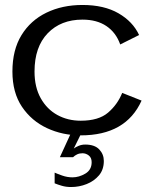

<svg xmlns="http://www.w3.org/2000/svg" viewBox="-20 -532 615 773"><path d="M305 13Q232 13 169.5 -16Q107 -45 68.5 -102Q30 -159 30 -244Q30 -331 66.5 -390.5Q103 -450 167 -481Q231 -512 312 -512Q399 -512 457 -478.5Q515 -445 540 -391L464 -353Q447 -401 408.5 -427Q370 -453 312 -453Q225 -453 172 -398Q119 -343 119 -244Q119 -181 144 -136.5Q169 -92 211 -69Q253 -46 305 -46Q377 -46 415 -78.5Q453 -111 472 -158L550 -127Q487 13 305 13ZM266 221Q246 221 229 216Q212 211 200 206V163Q211 168 231 175Q251 182 272 182Q298 182 323.5 167Q349 152 349 121Q349 103 337.5 94Q326 85 312 85Q300 85 290.5 89.5Q281 94 274 101H221L272 -10L313 -7L277 66Q285 60 297 55Q309 50 323 50Q361 50 379.5 69.5Q398 89 398 116Q398 151 378.5 174Q359 197 329 209Q299 221 266 221Z"/></svg>

Font: Panamera Medium
Style: Regular
Weight: 500
Designer: Bastien Sozeau
Foundry: NBR — Bastien Sozeau
Version: Version 3.002; ttfautohint (v1.8.4.7-5d5b);gftools[0.9.33]